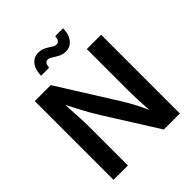

<svg xmlns="http://www.w3.org/2000/svg" viewBox="-248 -1095 1254 1254"><g transform="rotate(-45 379.5 -467.5)"><path d="M73.2 0V-727.5H220.7L472.2 -326.7Q491.7 -295.4 514.6 -253.7Q537.6 -211.9 561.5 -157.2Q557.6 -210 555.7 -261.2Q553.7 -312.5 553.7 -345.7V-727.5H686V0H538.1L311 -360.8Q292 -391.1 275.1 -420.9Q258.3 -450.7 239.7 -485.8Q221.2 -521 196.8 -568.4Q200.2 -501 203.1 -446.3Q206.1 -391.6 206.1 -361.3V0ZM446.8 -812.5Q418 -812.5 395.5 -824.5Q373 -836.4 355.5 -848.1Q337.9 -859.9 323.7 -859.9Q309.1 -859.9 301.8 -846.9Q294.4 -834 293.5 -815.4H219.2Q220.7 -871.1 245.6 -903.1Q270.5 -935.1 313.5 -935.1Q343.3 -935.1 364.5 -923.3Q385.7 -911.6 402.8 -899.9Q419.9 -888.2 436.5 -888.2Q463.9 -888.2 467.8 -933.1H540.5Q539.1 -876.5 513.4 -844.5Q487.8 -812.5 446.8 -812.5Z"/></g></svg>

Font: Inter-SemiBold
Style: Regular
Weight: 600
Designer: Rasmus Andersson
Foundry: rsms
Version: Version 4.000;git-a52131595